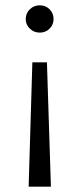

<svg xmlns="http://www.w3.org/2000/svg" viewBox="-20 -550 300 724"><path d="M88 154 102 -315H157L172 154ZM130 -427Q108 -427 92.5 -442Q77 -457 77 -478Q77 -500 92.5 -515Q108 -530 130 -530Q152 -530 167 -515Q182 -500 182 -478Q182 -457 167 -442Q152 -427 130 -427Z"/></svg>

Font: Montserrat
Style: Regular
Weight: 400
Designer: Julieta Ulanovsky
Foundry: Julieta Ulanovsky
Version: Version 9.000; ttfautohint (v1.8.4.7-5d5b)